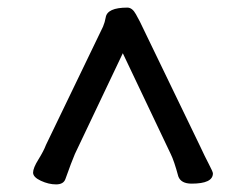

<svg xmlns="http://www.w3.org/2000/svg" viewBox="-20 -747 640 505"><path d="M540 -291Q540 -264 484 -264Q456 -264 449 -283Q438 -324 429 -342L303 -607L177 -342Q168 -321 152 -276Q147 -262 127.5 -262Q108 -262 87.5 -271.5Q67 -281 67 -293Q67 -305 81 -327.5Q95 -350 101 -366L251 -677Q256 -689 258 -701Q262 -727 315 -727Q328 -727 337.5 -709.5Q347 -692 348 -690L506 -363Q519 -335 529.5 -315Q540 -295 540 -291Z"/></svg>

Font: LXGW ZhenKai
Style: Regular
Weight: 400
Designer: LXGW / Fontworks Inc.
Foundry: LXGW / Fontworks Inc.
Version: Version 0.800;June 8, 2025